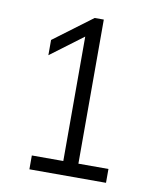

<svg xmlns="http://www.w3.org/2000/svg" viewBox="-64 -484 478 601"><g transform="rotate(10 175.0 -183.0)"><path d="M70 68V24H170V-371.5L66.5 -294V-342.5L189 -434H218V24H313.5V68Z"/></g></svg>

Font: Encode Sans Condensed Light
Style: Regular
Weight: 300
Width: 3
Designer: Multiple Designers
Foundry: Impallari Type
Version: Version 3.000; ttfautohint (v1.8.3) -l 8 -r 50 -G 200 -x 14 